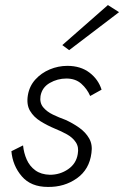

<svg xmlns="http://www.w3.org/2000/svg" viewBox="-20 -729 490 758"><path d="M450 -681 253 -531 226 -551 406 -709ZM71 -155Q74 -125 85.5 -99Q97 -73 119.5 -56.5Q142 -40 177 -39Q217 -39 249 -61Q281 -83 287 -121Q292 -148 279.5 -167Q267 -186 244.5 -198.5Q222 -211 197 -221Q166 -234 139.5 -250.5Q113 -267 98.5 -291.5Q84 -316 90 -353Q96 -389 119.5 -415Q143 -441 176.5 -455Q210 -469 246 -469Q298 -469 333 -442.5Q368 -416 381 -375L336 -350Q324 -378 301 -398.5Q278 -419 242 -419Q207 -419 176.5 -401.5Q146 -384 140 -350Q136 -323 150.5 -305.5Q165 -288 189 -276.5Q213 -265 238 -256Q267 -243 292.5 -225Q318 -207 332 -182.5Q346 -158 341 -125Q333 -60 283.5 -25Q234 10 169 9Q102 9 66 -33Q30 -75 25 -132Z"/></svg>

Font: Jost* Light
Style: Italic
Weight: 300
Italic angle: -10°
Version: Version 3.7